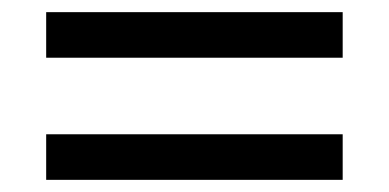

<svg xmlns="http://www.w3.org/2000/svg" viewBox="-20 -445 640 316"><path d="M56 -350V-425H544V-350ZM56 -149V-224H544V-149Z"/></svg>

Font: NunitoSans_10ptSemiBold
Style: Regular
Weight: 600
Designer: Vernon Adams
Foundry: Vernon Adams
Version: Version 3.101;gftools[0.9.27]